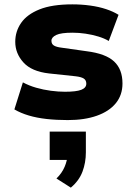

<svg xmlns="http://www.w3.org/2000/svg" viewBox="-20 -540 613 881"><path d="M291 11Q239 11 194 6Q149 1 112 -10Q75 -21 46 -38L85 -162Q113 -147 146 -137.5Q179 -128 213.5 -123.5Q248 -119 278 -119Q330 -119 353 -128Q376 -137 376 -156Q376 -172 364.5 -179.5Q353 -187 327 -190L205 -203Q125 -212 87.5 -253.5Q50 -295 50 -348Q50 -396 77 -435Q104 -474 161.5 -497Q219 -520 312 -520Q354 -520 394 -514.5Q434 -509 467 -498Q500 -487 524 -472L479 -352Q459 -364 431 -372.5Q403 -381 372.5 -385.5Q342 -390 313 -390Q260 -390 238 -379.5Q216 -369 216 -353Q216 -338 227.5 -331Q239 -324 264 -321L377 -305Q465 -294 503.5 -258Q542 -222 542 -157Q542 -104 511.5 -66.5Q481 -29 424.5 -9Q368 11 291 11ZM305 321 239 279Q264 255 276.5 225.5Q289 196 289 173L325 194H208V64H374V159Q374 206 358.5 247.5Q343 289 305 321Z"/></svg>

Font: Nunito Sans 6pt Black
Style: Regular
Weight: 900
Version: Version 3.101;gftools[0.9.27]